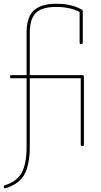

<svg xmlns="http://www.w3.org/2000/svg" viewBox="-32 -775 540 1025"><path d="M416 -4Q416 5 407.5 5Q399 5 399 -4V-357H127V9Q127 98 101.5 150.5Q76 203 7 227Q-2 230 -4 230Q-12 230 -12 223Q-12 216 -6 214Q61 193 85.5 144Q110 95 110 9V-357H30Q21 -357 21 -365.5Q21 -374 30 -374H110V-601Q110 -685 149.5 -720Q189 -755 270 -755Q351 -755 406 -723Q410 -720 410 -716V-548Q410 -540 401.5 -540Q393 -540 393 -548V-711Q342 -738 267 -738Q192 -738 159.5 -706Q127 -674 127 -600V-374H407Q416 -374 416 -365Z"/></svg>

Font: Flamenco Light
Style: Regular
Weight: 300
Designer: Luciano Vergara
Foundry: Luciano Vergara
Version: Version 1.003